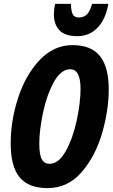

<svg xmlns="http://www.w3.org/2000/svg" viewBox="-20 -957 581 987"><path d="M35 -220Q35 -336 73 -453.5Q111 -571 183.5 -648Q256 -725 353 -725Q449 -725 494 -668.5Q539 -612 539 -498Q539 -391 505 -273Q471 -155 400 -72.5Q329 10 224 10Q127 10 81 -45.5Q35 -101 35 -220ZM394 -500Q394 -601 341 -601Q293 -601 256.5 -534.5Q220 -468 201 -377Q182 -286 182 -219Q182 -161 195 -138Q208 -115 235 -115Q282 -115 318.5 -181Q355 -247 374.5 -338.5Q394 -430 394 -500ZM257 -883Q257 -909 263 -937H345Q345 -902 353.5 -884.5Q362 -867 385 -867Q411 -867 427 -883Q443 -899 453 -937H537Q523 -857 481 -814Q439 -771 377 -771Q315 -771 286 -801Q257 -831 257 -883Z"/></svg>

Font: Noto Sans Display Ex Bold Cond
Style: Italic
Weight: 800
Width: 3
Italic angle: -12°
Designer: Monotype Design team
Foundry: Monotype Imaging Inc.
Version: Version 1.000